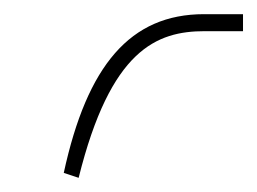

<svg xmlns="http://www.w3.org/2000/svg" viewBox="-20 -44 363 271"><path d="M323 0V-24H268C164 -24 103 48 70 200L91 207C136 26 201 0 269 0Z"/></svg>

Font: Noto Kufi Arabic Thin
Style: Regular
Weight: 100
Designer: Monotype Design Team, David Williams, Khaled Hosny
Foundry: Google LLC
Version: Version 2.109